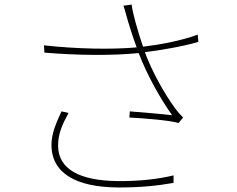

<svg xmlns="http://www.w3.org/2000/svg" viewBox="-20 -798 1040 843"><path d="M281 -302 250 -309C227 -259 206 -212 206 -162C206 -35 318 23 493 25C595 26 674 17 742 5V-28C673 -11 588 -2 494 -3C334 -5 235 -53 235 -159C235 -211 254 -253 281 -302ZM173 -599 175 -567C317 -555 470 -553 589 -565C625 -469 688 -358 736 -292C695 -297 613 -304 550 -309L548 -282C608 -279 724 -270 764 -258L784 -282C772 -294 760 -307 750 -321C700 -389 648 -483 616 -569C682 -577 779 -593 851 -614L848 -646C777 -619 677 -601 608 -593C586 -657 562 -741 558 -778L522 -773C529 -753 535 -728 541 -708C549 -681 561 -642 580 -590C471 -580 315 -583 173 -599Z"/></svg>

Font: Noto Sans CJK SC Thin
Style: Regular
Weight: 100
Designer: Ryoko NISHIZUKA 西塚涼子 (kana, bopomofo & ideographs); Paul D. Hunt (Latin, Greek & Cyrillic); Sandoll Communications 산돌커뮤니
Foundry: Adobe
Version: Version 2.004;hotconv 1.0.118;makeotfexe 2.5.65603